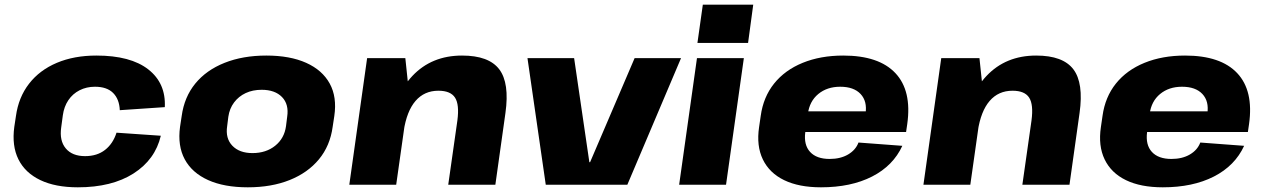

<svg xmlns="http://www.w3.org/2000/svg" viewBox="-20 -788 5393 819"><path d="M312 11Q216 11 151.5 -20Q87 -51 58.5 -108.5Q30 -166 41 -247L48 -293Q59 -373 104 -431Q149 -489 222.5 -520Q296 -551 391 -551Q537 -551 612.5 -492Q688 -433 683 -331L491 -318Q489 -365 462.5 -391.5Q436 -418 385 -418Q349 -418 319.5 -403Q290 -388 271.5 -360.5Q253 -333 248 -296L241 -244Q233 -188 260.5 -155Q288 -122 343 -122Q394 -122 428 -148.5Q462 -175 477 -222L666 -209Q642 -107 549.5 -48Q457 11 312 11Z M1037 11Q936 11 867.5 -20Q799 -51 768 -108.5Q737 -166 748 -247L755 -293Q766 -374 813 -431.5Q860 -489 938 -520Q1016 -551 1116 -551Q1217 -551 1286 -520Q1355 -489 1386.5 -431.5Q1418 -374 1406 -293L1399 -247Q1388 -166 1340.5 -108.5Q1293 -51 1215.5 -20Q1138 11 1037 11ZM1057 -135Q1115 -135 1154 -166.5Q1193 -198 1200 -250L1205 -290Q1213 -343 1183 -374Q1153 -405 1096 -405Q1058 -405 1028 -391Q998 -377 978.5 -351Q959 -325 954 -290L949 -250Q941 -198 971 -166.5Q1001 -135 1057 -135Z M1931 -274Q1940 -342 1921 -371.5Q1902 -401 1850 -401Q1790 -401 1752.5 -357.5Q1715 -314 1702 -229L1622 -140L1633 -212Q1657 -377 1739 -464Q1821 -551 1951 -551Q2065 -551 2109.5 -492.5Q2154 -434 2136 -306L2093 0H1892ZM1546 -540H1709L1725 -388L1670 0H1470Z M2230 -540H2429L2494 -96H2497L2687 -540H2885L2656 0H2308Z M3153 -540 3077 0H2877L2953 -540ZM3193 -768 3171 -605H2955L2978 -768Z M3482 11Q3388 11 3325 -19.5Q3262 -50 3234 -108Q3206 -166 3218 -246L3225 -294Q3236 -374 3282 -431.5Q3328 -489 3404 -520Q3480 -551 3577 -551Q3729 -551 3799.5 -476Q3870 -401 3850 -259L3845 -225H3378L3391 -313H3700L3669 -280L3672 -303Q3680 -356 3651 -387Q3622 -418 3564 -418Q3508 -418 3470.5 -387Q3433 -356 3426 -302L3415 -224Q3408 -170 3435.5 -140Q3463 -110 3519 -110Q3565 -110 3597.5 -129Q3630 -148 3642 -180L3829 -166Q3790 -81 3700 -35Q3610 11 3482 11Z M4380 -274Q4389 -342 4370 -371.5Q4351 -401 4299 -401Q4239 -401 4201.5 -357.5Q4164 -314 4151 -229L4071 -140L4082 -212Q4106 -377 4188 -464Q4270 -551 4400 -551Q4514 -551 4558.5 -492.5Q4603 -434 4585 -306L4542 0H4341ZM3995 -540H4158L4174 -388L4119 0H3919Z M4940 11Q4846 11 4783 -19.5Q4720 -50 4692 -108Q4664 -166 4676 -246L4683 -294Q4694 -374 4740 -431.5Q4786 -489 4862 -520Q4938 -551 5035 -551Q5187 -551 5257.5 -476Q5328 -401 5308 -259L5303 -225H4836L4849 -313H5158L5127 -280L5130 -303Q5138 -356 5109 -387Q5080 -418 5022 -418Q4966 -418 4928.5 -387Q4891 -356 4884 -302L4873 -224Q4866 -170 4893.5 -140Q4921 -110 4977 -110Q5023 -110 5055.5 -129Q5088 -148 5100 -180L5287 -166Q5248 -81 5158 -35Q5068 11 4940 11Z"/></svg>

Font: Pathway Extreme 28pt ExtraBold
Style: Italic
Weight: 800
Italic angle: -8°
Designer: Eduardo Rodriguez Tunni
Foundry: Eduardo Rodriguez Tunni
Version: Version 1.001;gftools[0.9.26]